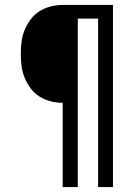

<svg xmlns="http://www.w3.org/2000/svg" viewBox="-20 -755 540 775"><path d="M233 0V-340Q209 -340 185 -346Q161 -352 140 -365Q119 -378 104 -398Q89 -418 79.5 -441Q70 -464 67 -488.5Q64 -513 64 -537Q64 -562 67 -586.5Q70 -611 79.5 -634Q89 -657 104 -677Q119 -697 140 -710Q161 -723 185 -729Q209 -735 233 -735H436V0H376V-680H294V0Z"/></svg>

Font: Iosevka SS18 Light
Style: Regular
Weight: 300
Monospace: yes
Designer: Belleve Invis
Foundry: Belleve Invis
Version: Version 25.1.1; ttfautohint (v1.8.4)